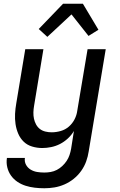

<svg xmlns="http://www.w3.org/2000/svg" viewBox="-20 -783 640 1026"><path d="M217 223Q191 223 165.5 220Q140 217 116.5 209.5Q93 202 73 188.5Q53 175 39 155.5Q25 136 19 111.5Q13 87 17 61H113Q110 81 119 97.5Q128 114 144 123.5Q160 133 178.5 136Q197 139 217 139Q234 139 251 136Q268 133 283.5 125Q299 117 312.5 104.5Q326 92 336 77Q346 62 351.5 45.5Q357 29 360 12L375 -83Q362 -61 342.5 -43Q323 -25 300.5 -13.5Q278 -2 253.5 3Q229 8 206 8Q178 8 151.5 0Q125 -8 106.5 -26Q88 -44 77.5 -68.5Q67 -93 63 -120Q59 -147 60.5 -175Q62 -203 67 -231L115 -520H212L162 -217Q159 -200 158.5 -182.5Q158 -165 161.5 -148.5Q165 -132 173 -117.5Q181 -103 193.5 -93.5Q206 -84 222.5 -80Q239 -76 256 -76Q280 -76 304.5 -83Q329 -90 348 -106.5Q367 -123 378.5 -145.5Q390 -168 393 -192L448 -520H545L454 26Q450 53 440.5 79.5Q431 106 414 130Q397 154 374 172.5Q351 191 324.5 202.5Q298 214 271 218.5Q244 223 217 223ZM233 -586 187 -628 317 -763H423L506 -624L453 -591L362 -706Z"/></svg>

Font: Iosevka Custom Medium
Style: Italic
Weight: 500
Italic angle: -9°
Designer: Belleve Invis
Foundry: Belleve Invis
Version: Version 27.0.1